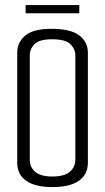

<svg xmlns="http://www.w3.org/2000/svg" viewBox="-20 -743 419 766"><path d="M188.9 3.4Q120.3 3.4 84.5 -21.8Q48.8 -46.9 48.8 -92.9V-534Q48.8 -574.6 81.5 -601.7Q114.2 -628.8 188.9 -628Q264.5 -627.2 297.5 -600.9Q330.6 -574.6 330.6 -533.2V-93.7Q330.6 -47.7 295.2 -22.2Q259.8 3.4 188.9 3.4ZM188.9 -38.8Q237 -38.8 258.8 -57.8Q280.6 -76.8 280.6 -105.7V-521.7Q280.6 -547 261.1 -566.7Q241.6 -586.3 187.4 -586.3Q137 -586.3 117.9 -567Q98.8 -547.8 98.8 -522.7V-104.9Q98.8 -76 120.6 -57.4Q142.4 -38.8 188.9 -38.8ZM82.2 -690V-722.8H296.4V-690Z"/></svg>

Font: Smooch Sans Thin
Style: Regular
Weight: 100
Designer: Robert E. Leuschke
Foundry: Robert E. Leuschke
Version: Version 1.010